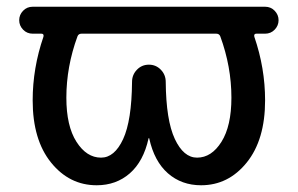

<svg xmlns="http://www.w3.org/2000/svg" viewBox="-20 -540 884 570"><path d="M210 -432Q177 -342 177 -250Q177 -166 207 -119Q237 -72 280 -72Q320 -72 345.5 -127Q371 -182 372 -297Q372 -318 386.5 -333Q401 -348 422 -348Q443 -348 457.5 -333Q472 -318 472 -297Q473 -183 499 -127.5Q525 -72 565 -72Q608 -72 637.5 -119Q667 -166 667 -250Q667 -342 634 -432Q631 -440 622 -440H222Q213 -440 210 -432ZM77 -440Q60 -440 48.5 -452Q37 -464 37 -480Q37 -496 48.5 -508Q60 -520 77 -520H150H254H590H694H767Q784 -520 795.5 -508Q807 -496 807 -480Q807 -464 795.5 -452Q784 -440 767 -440H741Q733 -440 735 -431Q767 -338 767 -242Q767 -125 712.5 -57.5Q658 10 577 10Q519 10 478.5 -25.5Q438 -61 423 -129Q423 -130 422 -130Q421 -130 421 -129Q406 -61 365.5 -25.5Q325 10 267 10Q186 10 131.5 -57.5Q77 -125 77 -242Q77 -338 109 -431Q111 -440 103 -440Z"/></svg>

Font: Rounded Mplus 1c Medium
Style: Regular
Weight: 500
Version: Version 1.059.20150529